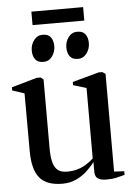

<svg xmlns="http://www.w3.org/2000/svg" viewBox="-57 -871 637 924"><g transform="rotate(-5 261.5 -409.0)"><path d="M419.5 8.5Q394.5 8.5 379.5 -0.5Q364.5 -9.5 364.5 -33.5V-81.5Q349.5 -60.5 326.8 -39.2Q304 -18 274.2 -4Q244.5 10 207.5 10Q130.5 10 97 -30.8Q63.5 -71.5 63.5 -162.5L63 -439L5 -458V-473.5L128 -508.5H146.5L160 -498V-165Q160 -128 166 -101.2Q172 -74.5 188 -60.2Q204 -46 233.5 -46Q263 -46 286.8 -53.2Q310.5 -60.5 329.2 -72.8Q348 -85 362.5 -98.5V-439L299 -458V-473.5L426.5 -508.5H445L459.5 -498V-26.5L508.5 -24V-6.5Q492 -2 470 3.2Q448 8.5 419.5 8.5ZM166.5 -582Q139.5 -582 127.5 -598.8Q115.5 -615.5 115.5 -641Q115.5 -669.5 131.8 -691Q148 -712.5 174 -712.5H175Q201.5 -712.5 213.5 -695.8Q225.5 -679 225.5 -653.5Q225.5 -626 209.5 -604Q193.5 -582 167 -582ZM333 -582Q306.5 -582 294.5 -598.8Q282.5 -615.5 282.5 -641Q282.5 -669.5 298.8 -691Q315 -712.5 341 -712.5H342Q368.5 -712.5 380.5 -695.8Q392.5 -679 392.5 -653.5Q392.5 -626 376.2 -604Q360 -582 334 -582ZM380 -828V-763H130V-828Z"/></g></svg>

Font: Merriweather 144pt
Style: Regular
Weight: 400
Version: Version 2.100